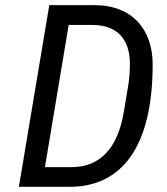

<svg xmlns="http://www.w3.org/2000/svg" viewBox="-20 -718 640 738"><path d="M52.6 0H248.2C445 0 566.8 -149.5 566.8 -470.5C566.8 -602.3 490.1 -698.2 343.4 -698.2H169.4ZM152.7 -75.6 244 -622.2H333.1C429 -622.2 479.4 -570 479.4 -470.9C479.4 -443.5 476.6 -410.5 472.3 -386.4L456 -288C432.5 -147.7 364.3 -75.6 255 -75.6Z"/></svg>

Font: Margiela Mono Italic Text It
Style: Regular
Weight: 400
Designer: Mike Abbink, Paul van der Laan, Pieter van Rosmalen
Foundry: Bold Monday
Version: Version 2.003 2021